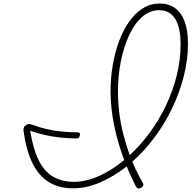

<svg xmlns="http://www.w3.org/2000/svg" viewBox="-20 -1056 1091 1094"><path d="M1051 -807Q1051 -712 1026 -617Q1001 -522 958.5 -434.5Q916 -347 858.5 -270.5Q801 -194 734 -135Q747 -103 762 -73Q777 -43 794 -13Q798 -6 796.5 0Q795 6 785 14Q773 20 766.5 17.5Q760 15 755 8Q741 -21 727.5 -49.5Q714 -78 702 -108Q628 -50 550.5 -16.5Q473 17 396 17Q315 17 257.5 -19Q200 -55 164.5 -127.5Q129 -200 114 -311Q113 -321 116 -329.5Q119 -338 130 -344Q141 -351 150.5 -349Q160 -347 168 -344Q205 -330 245.5 -320.5Q286 -311 331 -306.5Q376 -302 422 -302Q430 -302 433.5 -298Q437 -294 435 -285Q433 -274 427.5 -270.5Q422 -267 414 -267Q366 -268 322.5 -272.5Q279 -277 237.5 -286.5Q196 -296 152 -311Q168 -209 199.5 -144.5Q231 -80 281.5 -50Q332 -20 400 -20Q470 -20 544 -53Q618 -86 688 -144Q651 -241 630.5 -341Q610 -441 610 -535Q610 -612 622.5 -685Q635 -758 658.5 -821.5Q682 -885 716.5 -933.5Q751 -982 794.5 -1009Q838 -1036 889 -1036Q941 -1036 977 -1010Q1013 -984 1032 -933.5Q1051 -883 1051 -807ZM652 -534Q652 -475 659.5 -414Q667 -353 682.5 -292Q698 -231 719 -172Q780 -228 832.5 -299Q885 -370 924.5 -452.5Q964 -535 986.5 -624Q1009 -713 1009 -804Q1009 -852 1001 -888.5Q993 -925 977.5 -949.5Q962 -974 939 -986Q916 -998 886 -998Q834 -998 790.5 -960Q747 -922 716 -855.5Q685 -789 668.5 -706Q652 -623 652 -534Z"/></svg>

Font: Playwrite CO Thin
Style: Regular
Weight: 250
Version: Version 1.002